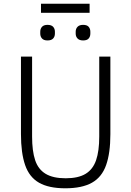

<svg xmlns="http://www.w3.org/2000/svg" viewBox="-20 -1003 708 1035"><path d="M93 -698H153V-267Q153 -189 169.5 -139.5Q186 -90 226 -66Q266 -42 334 -42Q402 -42 441.5 -66Q481 -90 498 -139.5Q515 -189 515 -267V-698H575V-280Q575 -178 552 -113Q529 -48 475.5 -18Q422 12 332 12Q243 12 190.5 -18Q138 -48 115.5 -113Q93 -178 93 -280ZM201 -934V-983H463V-934ZM236 -785Q216 -785 206.5 -795.5Q197 -806 197 -822V-832Q197 -848 206.5 -858.5Q216 -869 236 -869Q257 -869 266.5 -858.5Q276 -848 276 -832V-822Q276 -806 266.5 -795.5Q257 -785 236 -785ZM428 -785Q408 -785 398 -795.5Q388 -806 388 -822V-832Q388 -848 398 -858.5Q408 -869 428 -869Q449 -869 458 -858.5Q467 -848 467 -832V-822Q467 -806 458 -795.5Q449 -785 428 -785Z"/></svg>

Font: IBM Plex Sans Light
Style: Regular
Weight: 300
Designer: Mike Abbink, Paul van der Laan, Pieter van Rosmalen
Foundry: Bold Monday
Version: Version 3.201